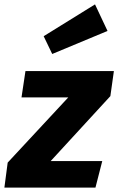

<svg xmlns="http://www.w3.org/2000/svg" viewBox="-50 -855 539 875"><path d="M181 -121H416L385 0H-30L-15 -114L261 -411H48L66 -531H469L453 -417ZM149 -690 383 -835 440 -714 188 -609Z"/></svg>

Font: Szlgxwxxxixliatcpuztgldltzi
Style: Regular
Weight: 700
Italic angle: -8°
Designer: Carrois Corporate & Edenspiekermann
Foundry: Carrois Corporate GbR & Edenspiekermann AG
Version: Version 2.001